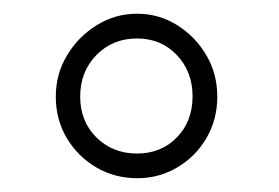

<svg xmlns="http://www.w3.org/2000/svg" viewBox="-20 -741 403 277"><path d="M178.2 -483.9Q145.5 -483.9 118.9 -499.5Q92.3 -515.1 76.4 -541.7Q60.5 -568.4 60.5 -601.6Q60.5 -634.3 76.7 -661.1Q92.8 -688 119.4 -704.6Q146 -721.2 177.7 -721.2Q209.5 -721.2 235.8 -704.6Q262.2 -688 277.8 -661.1Q293.5 -634.3 293.5 -601.6Q293.5 -568.4 277.8 -541.7Q262.2 -515.1 235.8 -499.5Q209.5 -483.9 178.2 -483.9ZM177.7 -519.5Q212.4 -519.5 235.1 -542.7Q257.8 -565.9 257.8 -602.1Q257.8 -637.7 235.1 -661.6Q212.4 -685.5 177.7 -685.5Q142.6 -685.5 119.1 -661.6Q95.7 -637.7 95.7 -601.6Q95.7 -565.9 119.1 -542.7Q142.6 -519.5 177.7 -519.5Z"/></svg>

Font: Roboto Slab ExtraLight
Style: Regular
Weight: 250
Designer: Google
Version: Version 2.000; ttfautohint (v1.8.1.43-b0c9)